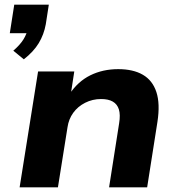

<svg xmlns="http://www.w3.org/2000/svg" viewBox="-20 -802 759 822"><path d="M82 -548 37 -585Q66 -610 80.5 -633.5Q95 -657 99 -680L125 -660H22L41 -782H189L176 -698Q168 -654 146 -617.5Q124 -581 82 -548ZM64 0 143 -496H298L283 -398H277Q313 -453 366.5 -479.5Q420 -506 486 -506Q550 -506 591.5 -482Q633 -458 649.5 -408Q666 -358 654 -280L610 0H447L490 -274Q496 -311 489 -333.5Q482 -356 463 -367Q444 -378 413 -378Q376 -378 344.5 -362Q313 -346 293.5 -319Q274 -292 269 -257L228 0Z"/></svg>

Font: Nunito Sans 10pt SemiExpanded ExtraBold
Style: Italic
Weight: 800
Width: 6
Italic angle: -9°
Designer: Vernon Adams
Foundry: Vernon Adams
Version: Version 3.101;gftools[0.9.27]